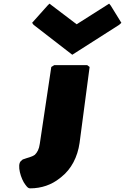

<svg xmlns="http://www.w3.org/2000/svg" viewBox="-20 -877 685 1052"><path d="M261 -510 198 -89C194 -59 184 -42 171 -29C153 -16 133 -14 107 -4C107 -4 108 -6 103 -2L95 5C71 26 95 105 119 135L126 144C131 150 137 155 145 155C208 155 263 135 307 100L317 92C371 49 405 -17 416 -94L471 -510L458 -520H277ZM240 -846 156 -752 164 -741 376 -577 633 -741 645 -752 587 -846 578 -857 400 -744 251 -857Z"/></svg>

Font: Hussar Woodtype
Style: UltraObl
Weight: 900
Foundry: Cannot Into Space Fonts
Version: Version 1.07